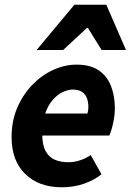

<svg xmlns="http://www.w3.org/2000/svg" viewBox="-20 -782 554 814"><path d="M241.6 12Q144.7 12 86.9 -44.5Q29.1 -100.9 29.1 -200.5Q29.1 -269.5 53.4 -325.8Q77.8 -382 117.7 -423Q157.6 -464 206.5 -486Q255.4 -508 304.5 -508Q364.2 -508 399.8 -482.9Q435.4 -457.8 451.2 -415.7Q467 -373.6 467 -322Q467 -298.3 462.8 -275.7Q458.7 -253.2 453.4 -235Q448 -216.9 443.6 -207.3H130.6L141.3 -300.7H350.6Q353 -308.4 353.8 -314.6Q354.6 -320.8 354.6 -329.1Q354.6 -349.2 348.5 -365.8Q342.4 -382.4 327.7 -392.3Q313 -402.3 288 -402.3Q269.4 -402.3 247 -392.1Q224.6 -381.9 204.7 -359.8Q184.7 -337.6 171.9 -301.9Q159 -266.2 159 -215.1Q159 -167.5 173.5 -141.2Q188 -114.9 213.1 -104.5Q238.2 -94.2 270.3 -94.2Q294.8 -94.2 320.6 -102.8Q346.3 -111.5 364.5 -124.8L410.3 -43.1Q379.8 -18.6 336.5 -3.3Q293.3 12 241.6 12ZM135.3 -570 295.3 -761.9H430.6L514.2 -570H410.7L352.7 -663.6H348.7L247.7 -570Z"/></svg>

Font: Source Sans 3 VF
Style: Italic
Weight: 200
Italic angle: -11°
Designer: Paul D. Hunt
Foundry: Adobe Systems Incorporated
Version: Version 3.042;hotconv 1.0.118;makeotfexe 2.5.65603